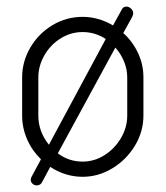

<svg xmlns="http://www.w3.org/2000/svg" viewBox="-20 -529 501 581"><path d="M322 -452 349 -501Q353 -509 363 -509Q370 -509 376.5 -503Q383 -497 383 -489Q383 -483 379 -476L353 -429Q381 -404 397.5 -369Q414 -334 414 -295V-179Q414 -131 388.5 -88.5Q363 -46 320.5 -20Q278 6 230 6Q178 6 132 -24L108 21Q103 32 91 32Q84 32 78.5 27Q73 22 73 15Q73 10 76 5L104 -47Q77 -73 62 -107.5Q47 -142 47 -179V-295Q47 -343 72 -385.5Q97 -428 139 -453Q181 -478 230 -478Q278 -478 322 -452ZM329 -385 155 -65Q188 -40 230 -40Q266 -40 297 -60Q328 -80 346.5 -112Q365 -144 365 -179V-295Q365 -319 355.5 -342.5Q346 -366 329 -385ZM128 -91 300 -411Q268 -432 230 -432Q194 -432 163 -412.5Q132 -393 114 -361Q96 -329 96 -295V-179Q96 -131 128 -91Z"/></svg>

Font: Dosis
Style: Regular
Weight: 400
Designer: Edgar Tolentino, Pablo Impallari, Igino Marini
Foundry: Edgar Tolentino, Pablo Impallari, Igino Marini
Version: Version 1.007;Glyphs 3.1.1 (3134)